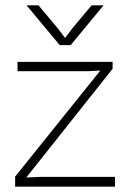

<svg xmlns="http://www.w3.org/2000/svg" viewBox="-20 -703 490 723"><path d="M37 -38 364 -445 372 -438 314 -435H46V-470H404V-444L73 -27L64 -34L132 -37H413V0H37ZM246 -533 370 -683H325L253 -597L218 -551H232L197 -597L125 -683H80L205 -533Z"/></svg>

Font: Kreadon
Style: Regular
Weight: 400
Designer: kohakuno
Foundry: StudioGnu
Version: Version 1.000;Glyphs 3.1.2 (3151)